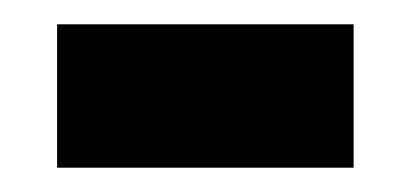

<svg xmlns="http://www.w3.org/2000/svg" viewBox="-20 -348 340 158"><path d="M271 -210V-328H27V-210Z"/></svg>

Font: Noto Sans UI Condensed
Style: Bold
Weight: 700
Width: 3
Designer: Monotype Design Team
Foundry: Monotype Imaging Inc.
Version: 1.001